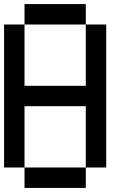

<svg xmlns="http://www.w3.org/2000/svg" viewBox="-20 -920 640 940"><path d="M0 -100V-800H100V-500H400V-800H500V-100H400V-400H100V-100ZM100 -100H400V0H100ZM100 -800V-900H400V-800Z"/></svg>

Font: Galmuri9 Regular
Style: Regular
Weight: 400
Designer: Lee Minseo (quiple)
Version: Version 2.399;hotconv 1.1.1;makeotfexe 2.6.0 DEVELOPMENT